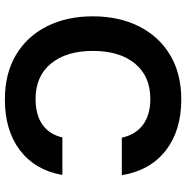

<svg xmlns="http://www.w3.org/2000/svg" viewBox="-8 -744 764 788"><g transform="rotate(90 374.0 -350.0)"><path d="M388 12Q282 12 205.5 -33.5Q129 -79 88 -160.5Q47 -242 47 -349Q47 -456 88 -538Q129 -620 205.5 -666Q282 -712 388 -712Q516 -712 598 -648Q680 -584 699 -468H545Q533 -524 492.5 -554.5Q452 -585 386 -585Q293 -585 241 -522Q189 -459 189 -349Q189 -240 241 -177Q293 -114 386 -114Q452 -114 492 -142.5Q532 -171 544 -224H698Q679 -113 597.5 -50.5Q516 12 388 12Z"/></g></svg>

Font: Host Grotesk Black
Style: Regular
Weight: 900
Designer: Doğukan Karapınar based on Poppins by Indian Type Foundry, Jonny Pinhorn
Foundry: Element Type
Version: Version 1.000; ttfautohint (v1.8.4.7-5d5b);gftools[0.9.33]